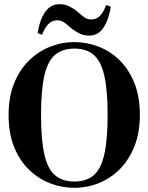

<svg xmlns="http://www.w3.org/2000/svg" viewBox="-20 -880 709 917"><path d="M335 17Q274 17 218 -5Q162 -27 117.5 -70.5Q73 -114 47 -179Q21 -244 21 -331Q21 -416 47 -481Q73 -546 117.5 -590Q162 -634 218.5 -656.5Q275 -679 335 -679Q395 -679 451.5 -657Q508 -635 552 -591.5Q596 -548 622 -483Q648 -418 648 -331Q648 -246 622 -181Q596 -116 552 -72Q508 -28 452 -5.5Q396 17 335 17ZM335 -13Q392 -13 427 -42.5Q462 -72 478 -142Q494 -212 494 -331Q494 -450 478 -519.5Q462 -589 427 -618.5Q392 -648 335 -648Q279 -648 243.5 -618.5Q208 -589 192 -519.5Q176 -450 176 -331Q176 -212 192 -142Q208 -72 243.5 -42.5Q279 -13 335 -13ZM160 -722Q169 -784 195 -822Q221 -860 264 -860Q289 -860 308 -851Q327 -842 343 -830Q360 -816 377 -801.5Q394 -787 416 -787Q442 -787 459 -806Q476 -825 487 -856L509 -848Q500 -787 474.5 -748.5Q449 -710 406 -710Q381 -710 362 -719Q343 -728 327 -740Q310 -754 292.5 -768.5Q275 -783 254 -783Q227 -783 209.5 -763.5Q192 -744 181 -714Z"/></svg>

Font: DM Serif Text
Style: Regular
Weight: 400
Designer: Colophon Foundry, Frank Grießhammer
Foundry: Colophon Foundry
Version: Version 5.200; ttfautohint (v1.8.3)